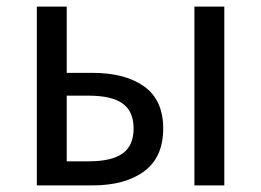

<svg xmlns="http://www.w3.org/2000/svg" viewBox="-20 -563 793 583"><path d="M91.8 0V-543H182.6V-341.8H259.8Q360.4 -341.8 418 -300.3Q475.6 -258.8 475.6 -172.9Q475.6 -85.9 418 -43Q360.4 0 259.8 0ZM182.6 -73.2H250Q319.3 -73.2 352.5 -97.2Q385.7 -121.1 385.7 -172.9Q385.7 -224.6 352.5 -248.5Q319.3 -272.5 250 -272.5H182.6ZM570.3 0V-543H661.1V0Z"/></svg>

Font: Nasu
Style: Regular
Weight: 400
Designer: Ryoko NISHIZUKA (kana &amp; ideographs); Paul D. Hunt (Latin, Greek &amp; Cyrillic); Wenlong ZHANG (bopomofo); Sandoll C
Version: Version 2014.1215